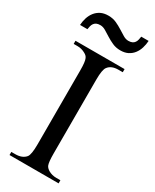

<svg xmlns="http://www.w3.org/2000/svg" viewBox="-228 -956 817 1014"><g transform="rotate(30 180.5 -449.5)"><path d="M325.7 -19V0H26.4V-19H50.3Q93.3 -19 113.8 -44.4Q126.5 -61.5 126.5 -123V-573.7Q126.5 -626.5 118.7 -643.1Q113.8 -656.7 97.7 -665Q75.7 -677.7 50.3 -677.7H26.4V-696.8H325.7V-677.7H299.8Q256.8 -677.7 237.8 -652.3Q224.1 -635.7 224.1 -573.7V-123Q224.1 -70.3 231.4 -53.2Q236.8 -41 252.9 -31.2Q274.9 -19 299.8 -19ZM267.6 -835.9Q282.2 -835.9 291.3 -840.3Q300.3 -844.7 305.4 -852.3Q310.5 -859.9 312.7 -869.4Q314.9 -878.9 316.4 -889.2H361.3Q359.9 -866.2 353.3 -845Q346.7 -823.7 334 -807.1Q321.3 -790.5 302.2 -780.8Q283.2 -771 256.3 -771Q229.5 -771 207.8 -780.8Q186 -790.5 167.2 -802.5Q148.4 -814.5 132.1 -824.2Q115.7 -834 99.6 -834Q84.5 -834 75.7 -829.6Q66.9 -825.2 61.8 -817.9Q56.6 -810.5 54.2 -801Q51.8 -791.5 50.3 -781.2H5.4Q6.8 -804.2 13.4 -825.2Q20 -846.2 33 -862.8Q45.9 -879.4 65.2 -889.2Q84.5 -898.9 111.3 -898.9Q138.2 -898.9 159.9 -889.2Q181.6 -879.4 200.4 -867.4Q219.2 -855.5 235.6 -845.7Q252 -835.9 267.6 -835.9Z"/></g></svg>

Font: KhunPaOh
Style: Regular
Weight: 400
Designer: Khon Soe Zaw Thu
Version: Version 1.00 July 11, 2016, initial release